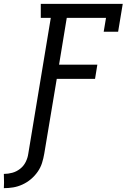

<svg xmlns="http://www.w3.org/2000/svg" viewBox="-68 -755 688 998"><path d="M-48 223 -47 194 -48 149Q-26 149 -4 143Q18 137 36.5 122.5Q55 108 65.5 87Q76 66 79 44L196 -662H144V-735H570L546 -590H471L483 -662H279L239 -419H438L426 -345H227L162 44Q158 68 150.5 92Q143 116 128 137.5Q113 159 93 176Q73 193 49 204Q25 215 1 219Q-23 223 -48 223Z"/></svg>

Font: Iosevka HT Extended
Style: Italic
Weight: 400
Width: 7
Italic angle: -9°
Monospace: yes
Designer: Belleve Invis
Foundry: Belleve Invis
Version: Version 32.3.0; ttfautohint (v1.8.4)